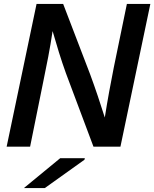

<svg xmlns="http://www.w3.org/2000/svg" viewBox="-20 -750 789 982"><path d="M749 -730H629L562 -405C547 -330 529 -233 516 -149C493 -222 468 -297 441 -370L303 -730H167L14 0H134L202 -336C218 -413 236 -502 249 -591C270 -518 292 -445 317 -376L458 0H596ZM102 212H209L412 67L414 59H288Z"/></svg>

Font: Nacelle SemiBold
Style: Italic
Weight: 600
Italic angle: -12°
Designer: Sora Sagano
Foundry: Sora Sagano
Version: Version 1.000;FEAKit 1.0